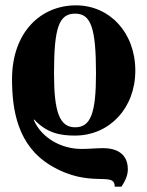

<svg xmlns="http://www.w3.org/2000/svg" viewBox="-20 -493 551 718"><path d="M434 205C451 180 458 160 458 140C458 84 419 61 365 61C342 61 312 64 285 64C209 64 135 23 106 -45L108 -46C156 6 208 14 260 14C389 14 486 -88 486 -229C486 -371 390 -473 264 -473C132 -473 25 -372 25 -197C25 -81 46 52 170 126C317 214 409 145 409 205ZM261 -442C320 -442 339 -389 339 -218C339 -69 319 -17 261 -17C203 -17 182 -73 182 -218C182 -389 200 -442 261 -442Z"/></svg>

Font: STIXGeneral
Style: Bold
Weight: 700
Designer: MicroPress Inc., with final additions and corrections provided by Coen Hoffman, Elsevier (retired)
Version: Version 1.1.0